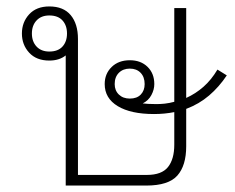

<svg xmlns="http://www.w3.org/2000/svg" viewBox="-20 -576 730 596"><path d="M458 -222Q386 -222 345.5 -246.5Q305 -271 305 -315Q305 -347 326.5 -368Q348 -389 383 -389Q417 -389 438 -368.5Q459 -348 459 -315Q459 -298 450 -281Q441 -264 423 -255Q439 -253 460 -253Q492 -252 521 -260V-551H558V-272Q587 -285 611.5 -306.5Q636 -328 655 -360L684 -342Q660 -306 629 -279.5Q598 -253 558 -238V-122Q558 -62 530.5 -31Q503 0 434 0H184V-404Q164 -388 133 -388Q93 -388 70.5 -412.5Q48 -437 48 -472Q48 -507 70.5 -531.5Q93 -556 133 -556Q177 -556 199.5 -529Q222 -502 222 -455V-33H436Q482 -33 501.5 -57.5Q521 -82 521 -127V-228Q491 -222 458 -222ZM133 -416Q160 -416 174 -431.5Q188 -447 188 -472Q188 -497 174 -512.5Q160 -528 133 -528Q108 -528 93.5 -512.5Q79 -497 79 -472Q79 -447 93.5 -431.5Q108 -416 133 -416ZM383 -270Q405 -270 417 -282.5Q429 -295 429 -315Q429 -337 416.5 -350Q404 -363 383 -363Q362 -363 349 -350Q336 -337 336 -315Q336 -295 349 -282.5Q362 -270 383 -270Z"/></svg>

Font: Noto Sans Thai Looped ExtLight
Style: Regular
Weight: 200
Designer: Sasikarn Vongin, Ben Mitchell
Foundry: The Fontpad Ltd
Version: Version 1.00